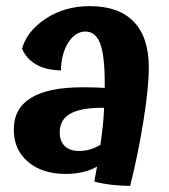

<svg xmlns="http://www.w3.org/2000/svg" viewBox="-20 -572 551 627"><path d="M466 -351Q466 -287 448.5 -177.5Q431 -68 405 35Q376 35 345 31.5Q314 28 288 21Q292 0 293.5 -10Q295 -20 297 -28Q276 -16 250 -10Q224 -4 195 -4Q118 -4 71.5 -43.5Q25 -83 25 -149Q25 -218 81.5 -252.5Q138 -287 250 -287Q271 -287 287.5 -286.5Q304 -286 322 -285Q322 -289 322 -292.5Q322 -296 322 -300Q322 -391 307 -430Q292 -469 259 -469Q226 -469 203 -433Q180 -397 179 -342Q130 -343 98 -361.5Q66 -380 52 -413Q68 -471 130 -511.5Q192 -552 273 -552Q368 -552 417 -501Q466 -450 466 -351ZM175 -140Q175 -111 191.5 -95Q208 -79 238 -79Q257 -79 274 -84Q291 -89 308 -99Q313 -135 316 -164Q319 -193 320 -220Q247 -221 211 -201.5Q175 -182 175 -140Z"/></svg>

Font: Atma SemiBold
Style: Regular
Weight: 600
Designer: Gregori Vincens, Jeremie Hornus, Riccardo Olocco, Yoann Minet.
Foundry: black foundry
Version: Version 1.102;PS 1.100;hotconv 1.0.86;makeotf.lib2.5.63406